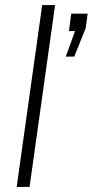

<svg xmlns="http://www.w3.org/2000/svg" viewBox="-20 -740 367 760"><path d="M46 0H97L198 -720H147ZM240 -516H274L319 -628L327 -686H262L253 -617H277C277 -617 241 -516 240 -516Z"/></svg>

Font: Chivo Light
Style: Italic
Weight: 300
Italic angle: -8°
Designer: Hector Gatti
Foundry: Omnibus-Type
Version: Version 1.003;PS 001.003;hotconv 1.0.70;makeotf.lib2.5.58329